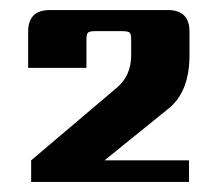

<svg xmlns="http://www.w3.org/2000/svg" viewBox="-20 -642 431 382"><path d="M152 -563V-507H36V-579Q36 -622 79 -622H314Q357 -622 357 -579V-532Q357 -463 319 -429L188 -323H356V-280H42V-323L213 -468Q241 -492 241 -532V-563Q241 -574 238 -577Q235 -580 224 -580H169Q158 -580 155 -577Q152 -574 152 -563Z"/></svg>

Font: Sarpanch ExtraBold
Style: Regular
Weight: 800
Designer: Manushi Parikh (Devanagari and Latin), Jyotish Sonowal (Devanagari)
Foundry: Indian Type Foundry
Version: Version 2.004;PS 1.0;hotconv 1.0.78;makeotf.lib2.5.61930; tt